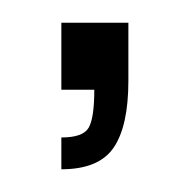

<svg xmlns="http://www.w3.org/2000/svg" viewBox="-20 -79 167 169"><path d="M34 70V42Q53 42 58 33.5Q63 25 63 0H34V-59H93V-8Q93 32 80 51Q67 70 34 70Z"/></svg>

Font: Rokkitt ExtraLight
Style: Regular
Weight: 250
Version: Version 3.103